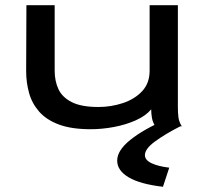

<svg xmlns="http://www.w3.org/2000/svg" viewBox="-20 -483 790 734"><path d="M327 11Q253 11 205 -7Q157 -25 129.5 -56.5Q102 -88 91 -128Q80 -168 80 -211L81 -463H189V-213Q189 -173 203.5 -142Q218 -111 254.5 -92.5Q291 -74 356 -74Q405 -74 450 -89Q495 -104 523.5 -134.5Q552 -165 552 -213V-463H660V-72Q660 -53 662 -35.5Q664 -18 675 0H574Q564 -15 561 -31.5Q558 -48 558 -65Q537 -40 499 -23Q461 -6 415.5 2.5Q370 11 327 11ZM627 158 603 231Q516 221 472 195Q428 169 428 131Q428 92 478.5 51.5Q529 11 615 -26L669 0Q612 29 573 57.5Q534 86 534 110Q534 129 559.5 141Q585 153 627 158Z"/></svg>

Font: Inconsolata ExtraExpanded SemiBold
Style: Regular
Weight: 600
Width: 8
Monospace: yes
Designer: Raph Levien, Cyreal, Brenton Simpson
Foundry: Raph Levien, Cyreal, Google
Version: Version 3.001; ttfautohint (v1.8.2.53-6de2)